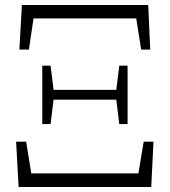

<svg xmlns="http://www.w3.org/2000/svg" viewBox="-20 -743 675 763"><path d="M54 0 44 -180H84L113 0L81 -54H554L521 0L551 -180H590L581 0ZM148 -250V-482H181L194 -377V-356L181 -250ZM172 -347V-386H462V-347ZM454 -250 441 -356V-377L454 -482H487V-250ZM57 -546 67 -723H569L577 -546H541L513 -723L541 -670H94L121 -723L95 -546Z"/></svg>

Font: Noto Serif KR
Style: Regular
Weight: 200
Designer: Ryoko NISHIZUKA 西塚涼子 (kana & ideographs); Frank Grießhammer (Latin, Greek & Cyrillic); Wenlong ZHANG 张文龙 (bopomofo); San
Foundry: Adobe
Version: Version 2.001;hotconv 1.1.0;makeotfexe 2.6.0